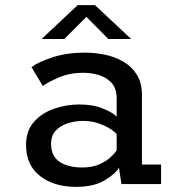

<svg xmlns="http://www.w3.org/2000/svg" viewBox="-20 -717 690 748"><path d="M276 11Q190.5 11 136 -31.2Q81.5 -73.5 81.5 -152.5Q81.5 -208 112.8 -242.8Q144 -277.5 191.8 -293.8Q239.5 -310 288.5 -310Q342.5 -310 381.5 -294Q420.5 -278 434.5 -262.5V-334.5Q434.5 -371 415.8 -392.8Q397 -414.5 367 -424Q337 -433.5 303.5 -433.5Q253 -433.5 210.8 -415.8Q168.5 -398 147 -382L102.5 -455.5Q129 -475.5 185 -493.8Q241 -512 310.5 -512Q349 -512 388.2 -504Q427.5 -496 460.2 -477Q493 -458 513 -426.2Q533 -394.5 533 -347V-76H607.5V0H453L443.5 -64Q430 -39.5 387.2 -14.2Q344.5 11 276 11ZM300.5 -64.5Q338 -64.5 365 -76Q392 -87.5 409.5 -103.2Q427 -119 434.5 -131.5V-193.5Q421 -212 383.2 -229Q345.5 -246 305 -246Q273.5 -246 244.8 -237Q216 -228 197.5 -208.5Q179 -189 179 -157Q179 -108.5 212.2 -86.5Q245.5 -64.5 300.5 -64.5ZM142 -565 282.5 -697H350L491 -565H402L316.5 -651.5L230.5 -565Z"/></svg>

Font: Trispace
Style: Regular
Weight: 400
Designer: Tyler Finck
Foundry: Etcetera Type Company
Version: Version 1.210; ttfautohint (v1.8.3)